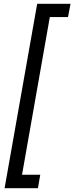

<svg xmlns="http://www.w3.org/2000/svg" viewBox="-20 -831 388 1002"><path d="M4 151 174 -811H348L335 -742H240L95 81H190L178 151Z"/></svg>

Font: DM Sans 24pt
Style: Italic
Weight: 400
Italic angle: -10°
Designer: Colophon Foundry, Jonny Pinhorn
Foundry: Colophon Foundry
Version: Version 4.004;gftools[0.9.30]